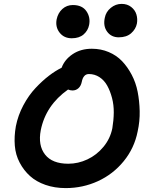

<svg xmlns="http://www.w3.org/2000/svg" viewBox="-20 -963 775 993"><path d="M594.2 -770Q555.7 -770 534.2 -799.1Q512.7 -828.1 522 -871.1Q527.8 -901.9 553 -922.4Q578.1 -942.9 608.9 -942.9Q638.2 -942.9 658.4 -927Q678.7 -911.1 685.5 -888.2Q692.4 -865.2 688 -840.8Q682.1 -812 658.2 -791Q634.3 -770 594.2 -770ZM351.1 -765.1Q311 -765.1 288.3 -794.2Q265.6 -823.2 272.9 -862.8Q279.8 -896 302.5 -916.5Q325.2 -937 356.9 -937Q404.8 -937 426.8 -905.3Q448.7 -873.5 440.9 -834Q435.1 -804.7 412.4 -784.9Q389.6 -765.1 351.1 -765.1ZM319.8 9.8Q262.7 9.8 215.1 -6.8Q167.5 -23.4 135.3 -52.5Q103 -81.5 81.8 -121.8Q60.5 -162.1 56.6 -209.7Q52.7 -257.3 62 -310.1Q73.2 -366.7 100.8 -418.5Q128.4 -470.2 163.6 -507.6Q198.7 -544.9 232.4 -570.8Q266.1 -596.7 298.8 -612.8Q314 -654.8 355.7 -682.9Q397.5 -710.9 455.1 -710.9Q502 -710.9 542.2 -693.8Q582.5 -676.8 611.1 -647Q639.6 -617.2 661.1 -576.4Q682.6 -535.6 691.9 -488.3Q701.2 -440.9 702.4 -388.4Q703.6 -335.9 691.9 -283.2Q674.8 -196.8 619.9 -129.4Q564.9 -62 486.6 -26.1Q408.2 9.8 319.8 9.8ZM190.9 -290Q175.8 -211.4 212.9 -163.8Q250 -116.2 333 -116.2Q384.3 -116.2 432.1 -138.7Q480 -161.1 515.1 -203.6Q550.3 -246.1 561 -299.8Q567.9 -340.8 568.4 -380.6Q568.8 -420.4 559.3 -456.5Q549.8 -492.7 534.4 -520.3Q519 -547.9 494.4 -564Q469.7 -580.1 439.9 -580.1Q410.6 -580.1 402.8 -539.1Q398.4 -518.1 385.5 -506.6Q372.6 -495.1 355 -495.1Q343.3 -495.1 332 -500Q216.8 -418.5 190.9 -290Z"/></svg>

Font: Shantell Sans Normal
Style: Italic
Weight: 600
Italic angle: -11.31°
Designer: Stephen Nixon, Anya Danilova, Shantell Martin
Foundry: Arrow Type
Version: Version 1.006;[559af2be0]